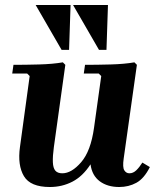

<svg xmlns="http://www.w3.org/2000/svg" viewBox="-20 -740 640 770"><path d="M551 -88 581 -70Q558 -24 527 -7Q496 10 458 10Q411 10 380 -13Q349 -36 343 -81Q312 -33 270.5 -11.5Q229 10 180 10Q102 10 76 -33.5Q50 -77 60 -150L99 -435L89 -445H29L34 -480Q81 -480 136.5 -481.5Q192 -483 232 -490L242 -480L196 -150Q191 -113 192 -89.5Q193 -66 202 -55.5Q211 -45 230 -45Q267 -45 305.5 -89.5Q344 -134 357 -227L386 -435L376 -445H316L321 -480Q368 -480 423.5 -481.5Q479 -483 519 -490L529 -480L476 -104Q471 -69 478.5 -57Q486 -45 499 -45Q514 -45 526.5 -57Q539 -69 551 -88ZM123 -720H263L257 -540H227ZM273 -720H413L407 -540H377Z"/></svg>

Font: Brygada 1918
Style: Bold Italic
Weight: 700
Italic angle: -8°
Designer: Mateusz Machalski | Borys Kosmynka | Przemek Hoffer
Foundry: NIEPODLEGLA 2018
Version: Version 3.006